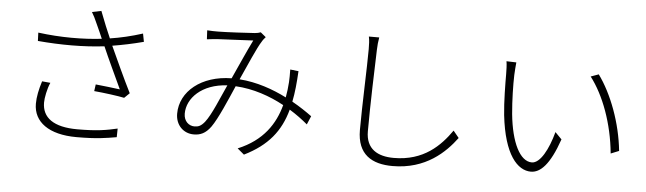

<svg xmlns="http://www.w3.org/2000/svg" viewBox="-50 -976 4100 1219"><g transform="rotate(5 2000.0 -367.0)"><path d="M216 -304C199 -251 189 -202 189 -159C189 -43 288 30 464 30C595 30 654 19 719 8L720 -47C650 -31 592 -20 465 -20C313 -20 240 -75 240 -171C240 -200 251 -259 269 -299ZM828 -662C756 -639 687 -623 621 -613C598 -666 581 -706 552 -782L493 -770C506 -748 515 -731 531 -694C546 -661 558 -635 570 -606C452 -592 309 -591 165 -610L167 -557C314 -544 459 -544 591 -560C621 -490 680 -365 712 -296C676 -301 597 -310 557 -314L551 -271C610 -266 708 -253 744 -245L777 -277C733 -364 674 -494 640 -568C702 -578 770 -592 838 -610Z M1269 -138C1246 -110 1229 -103 1204 -103C1169 -103 1136 -130 1136 -179C1136 -277 1228 -373 1390 -381C1351 -297 1309 -189 1269 -138ZM1937 -232C1903 -257 1860 -286 1810 -314C1822 -372 1828 -437 1832 -510L1779 -516C1780 -485 1779 -455 1778 -435C1776 -403 1772 -370 1766 -337C1679 -381 1575 -418 1464 -426C1508 -522 1555 -634 1584 -678C1591 -691 1599 -698 1606 -707L1572 -735C1562 -731 1549 -728 1535 -727C1495 -724 1351 -716 1301 -716C1281 -716 1256 -716 1232 -718L1235 -661C1257 -664 1281 -666 1304 -668C1350 -670 1489 -677 1529 -679C1494 -609 1453 -515 1413 -428C1222 -426 1088 -317 1088 -174C1088 -102 1138 -52 1204 -52C1246 -52 1279 -66 1312 -111C1352 -167 1405 -293 1443 -380C1557 -374 1664 -336 1754 -287C1722 -167 1650 -54 1490 12L1533 48C1683 -26 1760 -123 1798 -262C1842 -235 1881 -206 1914 -178Z M2258 -768C2263 -746 2264 -718 2264 -688C2264 -572 2253 -327 2253 -172C2253 -15 2348 38 2479 38C2691 38 2812 -82 2882 -176L2846 -220C2776 -120 2673 -14 2482 -14C2380 -14 2304 -55 2304 -168C2304 -331 2312 -573 2316 -688C2317 -716 2319 -741 2324 -768Z M3205 -686 3142 -688C3146 -669 3147 -628 3147 -607C3147 -551 3148 -428 3157 -346C3185 -95 3272 -3 3357 -3C3417 -3 3476 -59 3533 -224L3491 -267C3461 -155 3411 -62 3358 -62C3282 -62 3225 -177 3207 -357C3199 -444 3197 -545 3199 -605C3200 -629 3203 -669 3205 -686ZM3733 -656 3683 -638C3769 -526 3834 -351 3852 -162L3904 -183C3886 -359 3818 -540 3733 -656Z"/></g></svg>

Font: Noto Sans CJK JP Light
Style: Regular
Weight: 300
Designer: Ryoko NISHIZUKA (kana & ideographs); Paul D. Hunt (Latin, Greek & Cyrillic); Wenlong ZHANG (bopomofo); Sandoll Communica
Foundry: Adobe Systems Incorporated
Version: Version 1.004;PS 1.004;hotconv 1.0.82;makeotf.lib2.5.63406